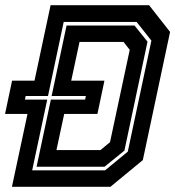

<svg xmlns="http://www.w3.org/2000/svg" viewBox="-24 -720 676 740"><path d="M22 0 82 -281H-4.5L22.5 -409H109L171 -700H550.5L631.5 -597L526.5 -103L401.5 0ZM100 -63.5H381L468.5 -135.5L559.5 -563.5L502.5 -635.5H221.5L161 -350H75L72 -336H158ZM117 -77.5 172 -336H304L307 -350H175L232.5 -621.5H494.5L544.5 -559.5L455.5 -139.5L379 -77.5ZM193.5 -141.5H363L400 -172L476 -528L452 -558.5H282.5L250.5 -409H378.5L351.5 -281H223.5Z"/></svg>

Font: Tourney Expanded Regular
Style: Bold Italic
Weight: 700
Width: 7
Italic angle: -12°
Designer: Tyler Finck
Foundry: Etcetera Type Co
Version: Version 1.010; ttfautohint (v1.8.3)